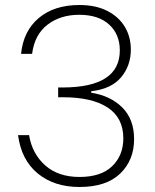

<svg xmlns="http://www.w3.org/2000/svg" viewBox="-20 -740 620 766"><path d="M64 -525Q73 -616 134.5 -668Q196 -720 297 -720Q362 -720 408 -696.5Q454 -673 478 -633Q502 -593 502 -542Q502 -478 463 -431.5Q424 -385 344 -376V-370Q421 -358 468 -311Q515 -264 515 -185Q515 -101 459.5 -47.5Q404 6 297 6Q196 6 130.5 -48Q65 -102 52 -201H96Q108 -127 160 -80.5Q212 -34 297 -34Q383 -34 427.5 -77Q472 -120 472 -188Q472 -270 409.5 -311Q347 -352 231 -352H212V-391H232Q458 -392 458 -539Q458 -603 415.5 -642Q373 -681 296 -681Q221 -681 169.5 -641.5Q118 -602 108 -525Z"/></svg>

Font: Fz Poppins ExtLt
Style: Regular
Weight: 200
Designer: Ninad Kale (Devanagari), Jonny Pinhorn (Latin)
Foundry: Indian Type Foundry
Version: Vit hóa bi Vntype.Com & FontZin.Com